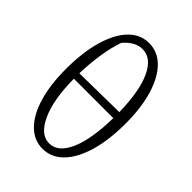

<svg xmlns="http://www.w3.org/2000/svg" viewBox="-214 -836 947 947"><g transform="rotate(45 259.0 -362.5)"><path d="M256 8Q197 8 152.5 -36.5Q108 -81 84 -162Q60 -243 60 -351Q60 -467 84.5 -553Q109 -639 154 -686Q199 -733 260 -733Q321 -733 365.5 -688Q410 -643 434.5 -561.5Q459 -480 459 -370Q459 -255 434 -170Q409 -85 363.5 -38.5Q318 8 256 8ZM162 -636Q143 -581 133.5 -516Q124 -451 122 -384L397 -388Q394 -533 357.5 -611Q321 -689 258 -689Q207 -689 162 -636ZM261 -34Q322 -34 358 -114.5Q394 -195 397 -346H122Q123 -201 161.5 -117.5Q200 -34 261 -34Z"/></g></svg>

Font: Piazzolla Light
Style: Regular
Weight: 300
Designer: Juan Pablo del Peral
Foundry: Huerta Tipografica
Version: Version 1.330